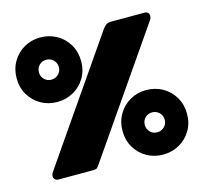

<svg xmlns="http://www.w3.org/2000/svg" viewBox="-103 -810 997 940"><g transform="rotate(-15 395.5 -340.0)"><path d="M15 -531Q15 -578 37 -615.5Q59 -653 96 -674Q133 -695 178 -695Q223 -695 260.5 -674Q298 -653 320 -615.5Q342 -578 342 -531Q342 -484 320 -447Q298 -410 260.5 -389Q223 -368 178 -368Q133 -368 96 -389Q59 -410 37 -447Q15 -484 15 -531ZM61 -22Q61 -33 68 -43L489 -653Q499 -667 508.5 -673.5Q518 -680 533 -680H702Q714 -680 720 -674Q726 -668 726 -658Q726 -647 719 -637L293 -20Q284 -7 279 -3.5Q274 0 259 0H85Q74 0 67.5 -6.5Q61 -13 61 -22ZM229 -531Q229 -553 214 -567.5Q199 -582 178 -582Q157 -582 142.5 -567.5Q128 -553 128 -531Q128 -510 142.5 -495.5Q157 -481 178 -481Q199 -481 214 -495.5Q229 -510 229 -531ZM449 -148Q449 -195 471 -232.5Q493 -270 530 -291Q567 -312 612 -312Q657 -312 694.5 -291Q732 -270 754 -232.5Q776 -195 776 -148Q776 -101 754 -64Q732 -27 694.5 -6Q657 15 612 15Q567 15 530 -6Q493 -27 471 -64Q449 -101 449 -148ZM663 -148Q663 -170 648 -184.5Q633 -199 612 -199Q591 -199 576.5 -184.5Q562 -170 562 -148Q562 -127 576.5 -112.5Q591 -98 612 -98Q633 -98 648 -112.5Q663 -127 663 -148Z"/></g></svg>

Font: Mitr
Style: Bold
Weight: 700
Designer: Thanarat Vachiruckul
Foundry: Cadson Demak
Version: Version 1.002